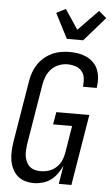

<svg xmlns="http://www.w3.org/2000/svg" viewBox="-64 -1029 628 1078"><g transform="rotate(5 250.0 -489.5)"><path d="M168 8Q142 8 117.5 0.5Q93 -7 75 -23.5Q57 -40 46.5 -62.5Q36 -85 32 -110Q28 -135 29.5 -161.5Q31 -188 35 -214L92 -559Q96 -584 104.5 -608.5Q113 -633 127.5 -655Q142 -677 162.5 -694.5Q183 -712 206.5 -723Q230 -734 255.5 -738.5Q281 -743 306 -743Q331 -743 355 -739Q379 -735 400.5 -725Q422 -715 439 -698.5Q456 -682 465 -660.5Q474 -639 476.5 -614.5Q479 -590 475 -564L474 -555H396L397 -561Q400 -584 396.5 -606Q393 -628 379 -644Q365 -660 343.5 -666.5Q322 -673 299 -673Q276 -673 252 -664Q228 -655 210 -636.5Q192 -618 182.5 -595Q173 -572 169 -548L112 -203Q110 -186 109 -169Q108 -152 111 -136Q114 -120 121 -105.5Q128 -91 139.5 -81Q151 -71 167 -66.5Q183 -62 200 -62Q223 -62 246 -69Q269 -76 287.5 -92.5Q306 -109 316 -131Q326 -153 330 -176L355 -330H248L260 -400H446L380 0H309L326 -104Q316 -81 300.5 -59Q285 -37 264 -21.5Q243 -6 217.5 1Q192 8 168 8ZM283 -815 211 -955 263 -982 337 -871 450 -987 493 -950 375 -815Z"/></g></svg>

Font: Iosevka Oblique
Style: Regular
Weight: 400
Italic angle: -9°
Monospace: yes
Designer: Belleve Invis
Foundry: Belleve Invis
Version: Version 32.5.0; ttfautohint (v1.8.4)